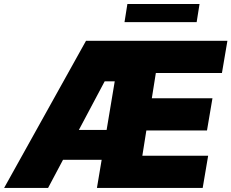

<svg xmlns="http://www.w3.org/2000/svg" viewBox="-43 -929 1144 949"><path d="M-22.7 0 382.1 -727.3H1081L1054 -568.2H727.3L707.4 -443.2H1007.1L980.1 -284.1H680.4L660.5 -159.1H985.8L958.8 0H436.1L459.5 -139.2H268.5L194.6 0ZM346.9 -286.9H484L524.1 -527H474.4ZM943.2 -909.1 929 -819.6H572.4L586.6 -909.1Z"/></svg>

Font: Inter UI Black
Style: Italic
Weight: 900
Italic angle: -9.39999°
Designer: Rasmus Andersson
Foundry: rsms
Version: 3.2;8d6f07862